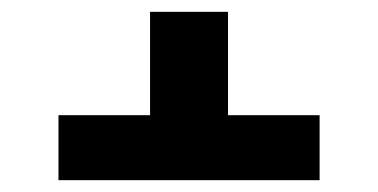

<svg xmlns="http://www.w3.org/2000/svg" viewBox="-20 -590 640 325"><path d="M521 -285H79V-395H234V-570H366V-395H521Z"/></svg>

Font: Iosevka Aile Extrabold
Style: Regular
Weight: 800
Designer: Belleve Invis
Foundry: Belleve Invis
Version: Version 27.3.5; ttfautohint (v1.8.4)